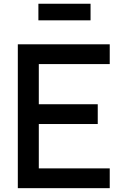

<svg xmlns="http://www.w3.org/2000/svg" viewBox="-20 -981 665 1001"><path d="M452.1 -961.5H180.2V-875H452.1ZM552.1 -646.9V-750H72.9V0H552.1V-103.1H182.3V-334.4H489.6V-437.5H182.3V-646.9Z"/></svg>

Font: Manrope Semibold
Style: Regular
Weight: 600
Width: 4
Designer: Michael Sharanda
Foundry: Michael Sharanda
Version: Version 2.000;PS 002.000;hotconv 1.0.88;makeotf.lib2.5.64775